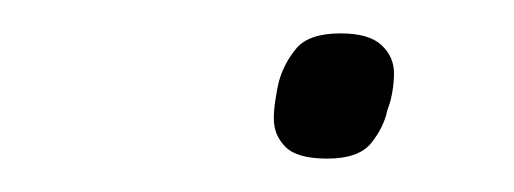

<svg xmlns="http://www.w3.org/2000/svg" viewBox="-20 -535 308 115"><path d="M176 -440Q158 -440 151 -447Q144 -454 144 -464Q144 -469 145 -475.5Q146 -482 147 -486Q150 -497 157.5 -506Q165 -515 184 -515Q201 -515 208.5 -508Q216 -501 216 -491Q216 -486 215 -480Q214 -474 212 -469Q210 -459 202.5 -449.5Q195 -440 176 -440Z"/></svg>

Font: IBM Plex Sans ExtraLight
Style: Italic
Weight: 250
Italic angle: -11.31°
Designer: Mike Abbink, Paul van der Laan, Pieter van Rosmalen
Foundry: Bold Monday
Version: Version 3.201